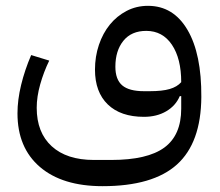

<svg xmlns="http://www.w3.org/2000/svg" viewBox="-20 -399 756 659"><path d="M332 240Q194 240 117 174Q40 108 40 -10Q40 -56 52.5 -107.5Q65 -159 87 -210L149 -191Q130 -152 118 -109.5Q106 -67 106 -29Q106 56 157.5 103Q209 150 302 150H362Q486 150 544 107.5Q602 65 602 -26V-69H597Q583 -36 550.5 -17Q518 2 474 2Q394 2 350 -40.5Q306 -83 306 -160Q306 -205 319.5 -245Q333 -285 357 -314.5Q381 -344 414.5 -361.5Q448 -379 488 -379Q575 -379 623.5 -296.5Q672 -214 671 -66Q670 91 587.5 165.5Q505 240 332 240ZM494 -86Q537 -86 562.5 -93.5Q588 -101 602 -117Q602 -198 570 -245.5Q538 -293 482 -293Q431 -293 403.5 -259Q376 -225 376 -170Q376 -126 399.5 -106Q423 -86 474 -86Z"/></svg>

Font: IBM Plex Sans Arabic
Style: Regular
Weight: 400
Designer: Mike Abbink, Paul van der Laan, Pieter van Rosmalen, Wael Morcos, Khajak Apelian
Foundry: Bold Monday
Version: Version 1.005